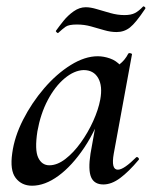

<svg xmlns="http://www.w3.org/2000/svg" viewBox="-20 -578 483 611"><path d="M82 13Q49 13 30 -11.5Q11 -36 19 -91Q26 -143 53.5 -197Q81 -251 120.5 -297Q160 -343 205 -371Q250 -399 291 -399Q310 -399 330 -392Q350 -385 364.5 -368.5Q379 -352 381 -326L327 -357Q342 -359 360 -373Q378 -387 388 -407Q390 -410 395.5 -408.5Q401 -407 400 -405L342 -89Q333 -38 355 -38Q365 -38 380 -48.5Q395 -59 413 -77Q416 -80 420 -76Q424 -72 421 -69Q390 -32 362.5 -11.5Q335 9 309 9Q280 9 270 -14Q260 -37 268 -89L293 -229L313 -246Q287 -166 248 -108Q209 -50 166 -18.5Q123 13 82 13ZM137 -52Q162 -52 188 -72Q214 -92 237 -124Q260 -156 276.5 -192.5Q293 -229 299 -261Q307 -304 292.5 -329.5Q278 -355 246 -355Q216 -354 185.5 -328.5Q155 -303 132 -259.5Q109 -216 99 -160Q90 -101 101.5 -76.5Q113 -52 137 -52ZM165 -473Q164 -472 160.5 -475Q157 -478 158 -480Q168 -494 182 -511.5Q196 -529 214.5 -542Q233 -555 253 -555Q268 -555 288 -549Q308 -543 331 -536.5Q354 -530 376 -530Q397 -530 409.5 -536.5Q422 -543 435 -557Q437 -559 440.5 -556Q444 -553 442 -550Q412 -505 393.5 -490.5Q375 -476 351 -476Q332 -476 311.5 -482Q291 -488 269.5 -494Q248 -500 225 -500Q199 -500 189 -493Q179 -486 165 -473Z"/></svg>

Font: Cormorant Garamond Light SemiBold
Style: Italic
Weight: 600
Italic angle: -10°
Version: Version 4.001